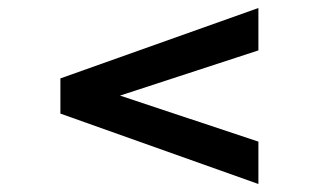

<svg xmlns="http://www.w3.org/2000/svg" viewBox="-20 -595 803 480"><path d="M626 -469 280 -356 626 -241V-135L131 -311V-399L626 -575Z"/></svg>

Font: Freesentation 6 SemiBold
Style: Regular
Weight: 600
Designer: glyphs from Roboto by Christian Robertson / Hangul glyphs from Noto Sans CJK(Source Han Sans) by Jang Soo-young and Kang
Foundry: PT&
Version: Version 2.001